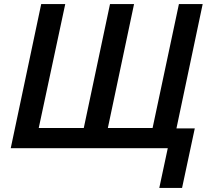

<svg xmlns="http://www.w3.org/2000/svg" viewBox="-20 -734 1039 951"><path d="M944.8 -98.1 881.8 196.8H769L811 0H33.2L184.1 -713.9H303.2L171.9 -100.1H395L524.9 -713.9H644L514.2 -100.1H735.8L866.2 -713.9H983.9L854 -98.1Z"/></svg>

Font: Open Sans Semibold
Style: Italic
Weight: 600
Italic angle: -12°
Foundry: Ascender Corporation
Version: Version 1.10